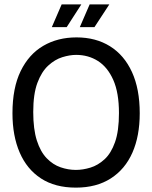

<svg xmlns="http://www.w3.org/2000/svg" viewBox="-20 -844 696 878"><path d="M327 14Q232 14 167.5 -28Q103 -70 70 -146.5Q37 -223 37 -326Q37 -442 74.5 -519Q112 -596 178 -634.5Q244 -673 330 -673Q418 -673 483 -632.5Q548 -592 583.5 -514.5Q619 -437 619 -326Q619 -222 585.5 -146Q552 -70 486.5 -28Q421 14 327 14ZM327 -67Q359 -67 393.5 -77.5Q428 -88 458 -115.5Q488 -143 506 -194Q524 -245 524 -327Q524 -420 498 -478.5Q472 -537 428 -565Q384 -593 328 -593Q299 -593 265 -582.5Q231 -572 200.5 -544Q170 -516 151 -465Q132 -414 132 -332Q132 -253 148.5 -201.5Q165 -150 193.5 -120.5Q222 -91 257 -79Q292 -67 327 -67ZM285 -720H217L262 -824H352ZM412 -720H345L390 -824H480Z"/></svg>

Font: Bricolage Grotesque 48pt
Style: Regular
Weight: 400
Designer: Mathieu Triay
Foundry: Atelier Triay
Version: Version 1.000; ttfautohint (v1.8.4.7-5d5b);gftools[0.9.32]